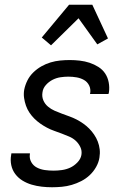

<svg xmlns="http://www.w3.org/2000/svg" viewBox="-20 -781 540 809"><path d="M199 8Q177 8 155.5 5.5Q134 3 113.5 -3Q93 -9 75 -20Q57 -31 44.5 -47.5Q32 -64 27.5 -85Q23 -106 27 -128L28 -135H106V-132Q103 -114 111.5 -98.5Q120 -83 135.5 -75Q151 -67 169 -64.5Q187 -62 206 -62Q223 -62 241 -64.5Q259 -67 275.5 -74.5Q292 -82 306 -96.5Q320 -111 323 -128Q326 -146 318.5 -161.5Q311 -177 299 -188Q287 -199 271.5 -205.5Q256 -212 240.5 -218Q225 -224 209 -229.5Q193 -235 178 -243Q163 -251 149.5 -260.5Q136 -270 124.5 -281.5Q113 -293 104 -306.5Q95 -320 89.5 -335.5Q84 -351 81.5 -368Q79 -385 82 -403Q86 -423 95.5 -442Q105 -461 120.5 -476Q136 -491 154.5 -501.5Q173 -512 193 -518Q213 -524 233.5 -526Q254 -528 274 -528Q295 -528 316.5 -525.5Q338 -523 357.5 -516.5Q377 -510 394.5 -499Q412 -488 423 -471.5Q434 -455 438 -434Q442 -413 439 -392L437 -385H359L360 -388Q363 -406 355.5 -421Q348 -436 334 -444Q320 -452 303 -455Q286 -458 268 -458Q252 -458 235 -455.5Q218 -453 202 -445Q186 -437 173.5 -423Q161 -409 159 -392Q156 -374 162.5 -358.5Q169 -343 182 -332Q195 -321 210 -314.5Q225 -308 241 -302Q257 -296 272.5 -290.5Q288 -285 302.5 -277.5Q317 -270 330.5 -260.5Q344 -251 355.5 -239.5Q367 -228 376.5 -214Q386 -200 392 -184.5Q398 -169 400 -152Q402 -135 399 -117Q396 -97 385 -77.5Q374 -58 358 -43Q342 -28 322.5 -18Q303 -8 282.5 -2Q262 4 241 6Q220 8 199 8ZM195 -590 156 -623 271 -761H369L435 -619L390 -594L311 -704Z"/></svg>

Font: Iosevka Term Oblique
Style: Regular
Weight: 400
Italic angle: -9°
Monospace: yes
Designer: Belleve Invis
Foundry: Belleve Invis
Version: Version 31.4.0